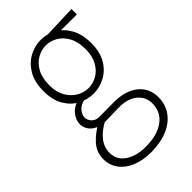

<svg xmlns="http://www.w3.org/2000/svg" viewBox="-243 -666 996 996"><g transform="rotate(-45 255.0 -168.0)"><path d="M389 -378Q389 -432 369.5 -467.5Q350 -503 319.5 -520.5Q289 -538 256 -538Q224 -538 193 -520.5Q162 -503 142.5 -467.5Q123 -432 123 -378Q123 -328 143 -293.5Q163 -259 193.5 -241.5Q224 -224 257 -224Q290 -224 320 -241Q350 -258 369.5 -292.5Q389 -327 389 -378ZM432 -378Q432 -314 406.5 -271Q381 -228 340.5 -206.5Q300 -185 256 -185Q211 -185 171 -206Q131 -227 105.5 -270Q80 -313 80 -378Q80 -445 106 -489Q132 -533 173 -555Q214 -577 257 -577Q302 -577 342 -555Q382 -533 407 -489Q432 -445 432 -378ZM484 -577V-537L347 -538L256 -569ZM178 -68 198 -44Q149 -18 122.5 15.5Q96 49 96 90Q96 142 139.5 171.5Q183 201 251 201Q336 201 385.5 165Q435 129 435 65Q435 17 396.5 -13.5Q358 -44 291 -42L201 -40Q166 -39 141.5 -51Q117 -63 104.5 -82.5Q92 -102 92 -124Q92 -154 115 -182.5Q138 -211 185 -222L203 -198Q168 -191 151 -171Q134 -151 134 -131Q134 -111 149.5 -95Q165 -79 191 -79L291 -80Q380 -81 430 -41.5Q480 -2 480 65Q480 118 451.5 158Q423 198 371.5 219.5Q320 241 251 241Q190 241 145 222Q100 203 75 169Q50 135 50 90Q50 40 84 2Q118 -36 178 -68Z"/></g></svg>

Font: Yaldevi ExtraLight
Style: Regular
Weight: 200
Designer: Sol Matas, Rajitha Manaperi, Kosala Senevirathne
Foundry: Mooniak
Version: Version 1.100